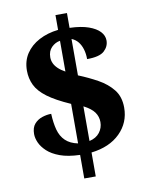

<svg xmlns="http://www.w3.org/2000/svg" viewBox="-92 -826 750 971"><g transform="rotate(-10 283.5 -340.5)"><path d="M261 -42Q199 -44 158.5 -59Q118 -74 94.5 -96Q71 -118 60.5 -141.5Q50 -165 50 -186Q50 -219 66 -237.5Q82 -256 106 -264Q130 -272 153 -272Q155 -225 164.5 -189.5Q174 -154 197.5 -131.5Q221 -109 261 -101V-304Q186 -337 144.5 -368Q103 -399 86.5 -433.5Q70 -468 70 -508Q70 -558 94.5 -595Q119 -632 162.5 -655Q206 -678 261 -684V-760H320V-684Q379 -682 417 -668.5Q455 -655 474 -634.5Q493 -614 493 -589Q493 -558 468.5 -535.5Q444 -513 380 -513Q380 -541 373 -564Q366 -587 353 -603Q340 -619 320 -627V-440Q372 -419 418 -393.5Q464 -368 493 -331.5Q522 -295 522 -239Q522 -162 468 -108.5Q414 -55 320 -44V79H261ZM320 -103Q355 -111 373 -134.5Q391 -158 391 -188Q391 -216 375 -238.5Q359 -261 320 -281ZM261 -628Q236 -624 217 -605Q198 -586 198 -554Q198 -538 204.5 -523.5Q211 -509 225 -495.5Q239 -482 261 -470Z"/></g></svg>

Font: Noto Rashi Hebrew ExtraBold
Style: Regular
Weight: 800
Version: Version 1.006